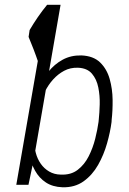

<svg xmlns="http://www.w3.org/2000/svg" viewBox="-20 -770 538 800"><path d="M176.3 -750H193.4L154.3 -511.2H139.2Q134.3 -524.4 129.9 -537.6Q125.5 -550.8 120.1 -564Q114.7 -577.1 109.6 -590.3Q104.5 -603.5 99.1 -616.2L103.5 -645Q111.3 -658.7 120.1 -672.1Q128.9 -685.5 137.9 -699Q147 -712.4 156.7 -725.1Q166.5 -737.8 176.3 -750ZM178.2 -750H232.4L119.6 -99.6L98.6 0H47.9ZM445.3 -271.5 444.8 -261.7Q439.5 -220.2 426 -172.6Q412.6 -125 388.7 -82.8Q364.7 -40.5 328.1 -14.4Q291.5 11.7 240.2 10.3Q199.2 8.8 171.1 -9.8Q143.1 -28.3 126.2 -58.6Q109.4 -88.9 102.5 -124.8Q95.7 -160.6 98.1 -195.8L116.2 -324.2Q123.5 -362.3 139.9 -400.6Q156.2 -439 181.4 -470.7Q206.5 -502.4 241 -521.2Q275.4 -540 318.8 -539.1Q369.1 -537.1 397.2 -509.8Q425.3 -482.4 437 -440.9Q448.7 -399.4 449.2 -354Q449.7 -308.6 445.3 -271.5ZM390.6 -262.2 391.6 -272.9Q394.5 -299.3 395.5 -335.2Q396.5 -371.1 389.6 -405.5Q382.8 -439.9 363 -463.1Q343.3 -486.3 304.7 -487.8Q272.9 -488.8 247.3 -475.1Q221.7 -461.4 201.4 -439Q181.2 -416.5 167.7 -389.2Q154.3 -361.8 147.5 -334.5L123 -183.1Q122.6 -157.7 129.2 -132.8Q135.7 -107.9 149.9 -87.6Q164.1 -67.4 185.1 -55.2Q206.1 -43 232.9 -42.5Q275.4 -40.5 303.7 -62.3Q332 -84 349.6 -118.9Q367.2 -153.8 376.7 -191.9Q386.2 -230 390.6 -262.2Z"/></svg>

Font: Roboto Condensed Light
Style: Italic
Weight: 300
Italic angle: -12°
Designer: Christian Robertson
Foundry: Google
Version: Version 3.0; 2020